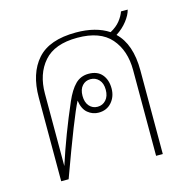

<svg xmlns="http://www.w3.org/2000/svg" viewBox="-92 -686 749 774"><g transform="rotate(-15 282.0 -299.5)"><path d="M494 -349V0H466V-358Q466 -440 421.5 -491Q377 -542 282 -542Q187 -542 142.5 -491Q98 -440 98 -358V-56Q138 -179 191 -301Q210 -345 232.5 -367.5Q255 -390 288 -390Q325 -390 344 -367.5Q363 -345 363 -309Q363 -275 342.5 -251.5Q322 -228 288 -228Q263 -228 243 -244.5Q223 -261 218 -297Q189 -242 101 0H70V-349Q70 -450 120.5 -507Q171 -564 282 -564Q365 -564 418 -529Q444 -543 459 -562Q474 -581 480 -599H508Q503 -578 484.5 -554Q466 -530 438 -512Q494 -459 494 -349ZM242 -310Q242 -283 255.5 -267.5Q269 -252 290 -252Q311 -252 325 -267.5Q339 -283 339 -310Q339 -337 325 -352Q311 -367 290 -367Q269 -367 255.5 -352Q242 -337 242 -310Z"/></g></svg>

Font: Trirong Thin
Style: Regular
Weight: 250
Designer: Katatrad Team
Foundry: CadsonDemak
Version: Version 1.001